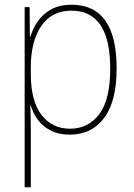

<svg xmlns="http://www.w3.org/2000/svg" viewBox="-20 -609 564 810"><path d="M282 -589Q472 -589 472 -320Q472 -182 419.5 -111.5Q367 -41 274 -41Q227 -41 193.5 -58.5Q160 -76 139.5 -104Q119 -132 110 -164H108Q109 -139 109.5 -111.5Q110 -84 110 -55V181H84V-579H105L106 -454H108Q118 -488 139.5 -519Q161 -550 196 -569.5Q231 -589 282 -589ZM281 -564Q198 -564 154 -499Q110 -434 110 -326V-297Q110 -183 155 -124.5Q200 -66 275 -66Q352 -66 398.5 -127Q445 -188 445 -320Q445 -564 281 -564Z"/></svg>

Font: Noto Sans Tamil UI SemiCondensed Thin
Style: Regular
Weight: 100
Width: 4
Designer: Jelle Bosma - Monotype Design Team
Foundry: Monotype Imaging Inc.
Version: Version 2.004; ttfautohint (v1.8.4.7-5d5b)